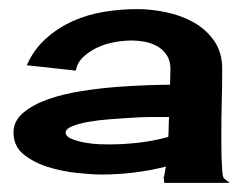

<svg xmlns="http://www.w3.org/2000/svg" viewBox="-20 -650 557 424"><path d="M487.3 -246.1H342.8L341.8 -256.8L340.8 -255.9Q342.8 -260.7 344.2 -270.5Q345.7 -280.3 346.7 -282.2Q277.3 -264.6 204.1 -264.6Q182.6 -264.6 149.9 -268.1Q117.2 -271.5 85.9 -281.2Q54.7 -291 32.2 -309.1Q9.8 -327.1 9.8 -357.4Q9.8 -382.8 31.2 -400.9Q52.7 -418.9 85.9 -430.7Q119.1 -442.4 159.2 -448.7Q199.2 -455.1 237.8 -458Q276.4 -460.9 308.1 -461.9Q339.8 -462.9 355.5 -462.9Q355.5 -471.7 356 -480.5Q356.4 -489.3 356.4 -497.1Q356.4 -515.6 348.6 -527.8Q340.8 -540 328.1 -547.4Q315.4 -554.7 300.3 -557.6Q285.2 -560.5 269.5 -560.5Q253.9 -560.5 233.9 -557.1Q213.9 -553.7 195.8 -545.4Q177.7 -537.1 164.1 -524.4Q150.4 -511.7 147.5 -494.1L39.1 -505.9Q54.7 -541 81.5 -564.9Q108.4 -588.9 141.1 -603.5Q173.8 -618.2 210.4 -624Q247.1 -629.9 283.2 -629.9Q313.5 -629.9 346.7 -623Q379.9 -616.2 407.7 -600.6Q435.5 -585 453.1 -559.6Q470.7 -534.2 470.7 -498Q470.7 -460.9 469.7 -425.3Q468.8 -389.6 468.8 -352.5Q468.8 -347.7 468.8 -333.5Q468.8 -319.3 469.2 -303.2Q469.7 -287.1 470.7 -273.4Q471.7 -259.8 474.6 -255.9ZM335 -391.6Q330.1 -391.6 313 -391.6Q295.9 -391.6 272.5 -390.1Q249 -388.7 223.1 -386.7Q197.3 -384.8 175.3 -380.9Q153.3 -377 139.2 -371.1Q125 -365.2 125 -357.4Q125 -348.6 138.2 -343.3Q151.4 -337.9 168 -335Q184.6 -332 200.2 -331.5Q215.8 -331.1 220.7 -331.1Q253.9 -331.1 287.1 -335Q320.3 -338.9 351.6 -347.7Q352.5 -358.4 352.5 -369.6Q352.5 -380.9 353.5 -391.6Z"/></svg>

Font: Cherry Cream Soda
Style: Regular
Weight: 400
Designer: Font Diner, Inc
Foundry: Font Diner, Inc
Version: Version 1.001